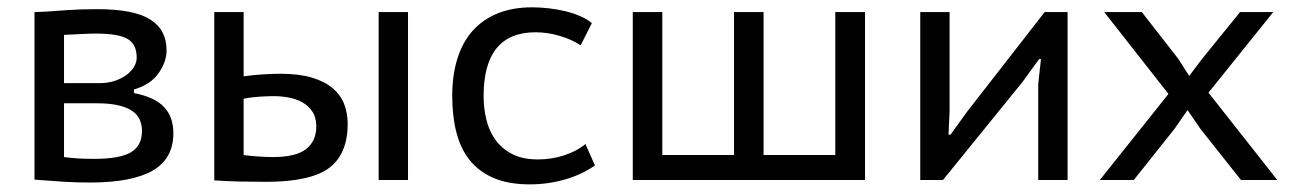

<svg xmlns="http://www.w3.org/2000/svg" viewBox="-20 -479 3433 511"><path d="M71.8 -446.8 104 -448.2Q131.8 -450.2 163.8 -452.4Q195.8 -454.6 238.8 -454.6Q336.9 -454.6 380.4 -426.8Q423.3 -399.9 423.3 -344.7Q423.3 -314.5 402.3 -284.7Q381.8 -254.4 336.4 -240.7V-231.4Q392.6 -220.2 417 -193.8Q441.4 -167.5 441.4 -124.5Q441.4 -56.6 386.2 -24.9Q331.1 6.8 219.2 6.8Q181.2 6.8 148.7 4.6Q116.2 2.4 84 0Q80.6 0 77.9 -0.5Q75.2 -1 71.8 -1ZM150.4 -61Q168.9 -58.6 186.8 -57.4Q204.6 -56.2 231 -56.2Q298.3 -56.2 328.1 -73.5Q357.9 -90.8 357.9 -130.9Q357.9 -147 351.8 -160.6Q345.7 -174.3 331.8 -183.8Q317.9 -193.4 294.9 -198.7Q272 -204.1 238.3 -204.1H150.4ZM247.1 -257.8Q265.1 -257.8 282.5 -262.9Q299.8 -268.1 313.5 -277.3Q327.1 -286.6 335.4 -299.1Q343.8 -311.5 343.8 -325.7Q343.8 -361.3 319.3 -375.5Q294.9 -389.6 235.8 -389.6Q216.3 -389.6 196.5 -388.4Q176.8 -387.2 150.4 -386.2V-257.8Z M628.4 -66.4Q646.5 -64 667.2 -62.5Q688 -61 706.5 -61Q767.6 -61 794.7 -82.3Q821.8 -103.5 821.8 -142.6Q821.8 -166.5 811.3 -182.1Q800.8 -197.8 784.4 -206.8Q768.1 -215.8 748 -219.5Q728 -223.1 709 -223.1Q692.9 -223.1 670.4 -221.7Q647.9 -220.2 628.4 -216.3ZM628.4 -275.9Q656.2 -279.8 681.9 -281.2Q707.5 -282.7 726.1 -282.7Q775.9 -282.7 810.1 -272.5Q844.2 -262.2 865.5 -244.1Q886.7 -226.1 896 -201.9Q905.3 -177.7 905.3 -149.4Q905.3 -68.8 855.5 -31.7Q830.6 -13.2 788.3 -4.2Q746.1 4.9 690.4 4.9Q654.8 4.9 618.9 4.2Q583 3.4 550.3 1V-446.8H628.4ZM987.8 -446.8H1065.9V0H987.8Z M1183.6 0ZM1563.5 -38.6Q1548.8 -28.3 1530 -19Q1511.2 -9.8 1489 -2.9Q1466.8 3.9 1441.9 7.8Q1417 11.7 1390.1 11.7Q1333.5 11.7 1294.2 -5.1Q1254.9 -22 1230.2 -52.7Q1205.6 -83.5 1194.6 -127Q1183.6 -170.4 1183.6 -223.1Q1183.6 -279.3 1197.5 -323.5Q1211.4 -367.7 1238.5 -397.7Q1265.6 -427.7 1305.2 -443.6Q1344.7 -459.5 1396 -459.5Q1418.5 -459.5 1441.4 -456.8Q1464.4 -454.1 1485.4 -449Q1506.3 -443.8 1524.4 -436Q1542.5 -428.2 1555.2 -417.5L1525.4 -358.4Q1502 -374 1469.7 -383.5Q1437.5 -393.1 1405.3 -393.1Q1267.1 -393.1 1267.1 -223.1Q1267.1 -190.9 1274.4 -160.6Q1281.7 -130.4 1298.8 -106.7Q1315.9 -83 1343.5 -68.8Q1371.1 -54.7 1411.6 -54.7Q1447.3 -54.7 1481 -65.4Q1514.6 -76.2 1538.1 -95.7Z M1664.1 0V-446.8H1742.7V-66.4H1933.6V-446.8H2012.2V-66.4H2203.1V-446.8H2282.2V0Z M2743.2 -255.4 2750.5 -321.8H2745.6L2701.2 -260.7L2489.7 0H2429.2V-446.8H2507.3V-182.6L2504.4 -120.6H2509.8L2552.7 -180.2L2760.3 -446.8H2821.3V0H2743.2Z M2907.2 0ZM3089.8 -229 2918.9 -446.8H3019L3115.7 -322.8L3145 -276.9L3179.7 -322.8L3280.3 -446.8H3368.7L3196.3 -232.4L3379.4 0H3282.7L3174.8 -136.2L3140.6 -186L3106 -136.2L2997.6 0H2907.2Z"/></svg>

Font: PT Astra Sans
Style: Regular
Weight: 400
Designer: A.Korolkova, I. Chaeva
Foundry: ParaType Ltd
Version: Version 1.001; ttfautohint (v1.6)